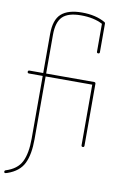

<svg xmlns="http://www.w3.org/2000/svg" viewBox="-117 -814 710 1103"><g transform="rotate(10 238.0 -262.5)"><path d="M416 -4Q416 5 407.5 5Q399 5 399 -4V-357H127V9Q127 98 101.5 150.5Q76 203 7 227Q-2 230 -4 230Q-12 230 -12 223Q-12 216 -6 214Q61 193 85.5 144Q110 95 110 9V-357H30Q21 -357 21 -365.5Q21 -374 30 -374H110V-601Q110 -685 149.5 -720Q189 -755 270 -755Q351 -755 406 -723Q410 -720 410 -716V-548Q410 -540 401.5 -540Q393 -540 393 -548V-711Q342 -738 267 -738Q192 -738 159.5 -706Q127 -674 127 -600V-374H407Q416 -374 416 -365Z"/></g></svg>

Font: Flamenco Light
Style: Regular
Weight: 300
Designer: Luciano Vergara
Foundry: Luciano Vergara
Version: Version 1.003